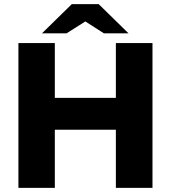

<svg xmlns="http://www.w3.org/2000/svg" viewBox="-20 -908 826 928"><path d="M69 0V-700H245V-435H540V-700H717V0H540V-281H245V0ZM183 -747 327 -888H457L417 -820L302 -747ZM482 -747 368 -820 327 -888H457L601 -747Z"/></svg>

Font: REM
Style: Bold
Weight: 700
Designer: Octavio Pardo
Foundry: Ashler Design
Version: Version 1.005;gftools[0.9.28]